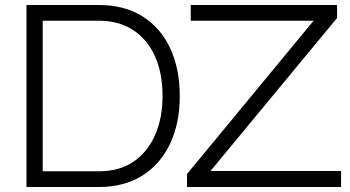

<svg xmlns="http://www.w3.org/2000/svg" viewBox="-20 -749 1402 769"><path d="M86 0V-729H375Q479 -729 551.5 -683Q624 -637 662 -555Q700 -473 700 -364Q700 -256 661.5 -174Q623 -92 550.5 -46Q478 0 375 0ZM377 -666H151V-63H377Q459 -63 515.5 -102Q572 -141 601.5 -209Q631 -277 631 -364Q631 -459 599.5 -526.5Q568 -594 511 -630Q454 -666 377 -666ZM729 0V-52L1236 -666H744V-729H1330V-677L823 -64H1346V0Z"/></svg>

Font: BDO Grotesk Light
Style: Regular
Weight: 300
Designer: Deni Anggara
Foundry: Lokal Container
Version: Version 2.000